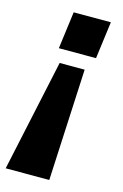

<svg xmlns="http://www.w3.org/2000/svg" viewBox="-155 -582 534 833"><g transform="rotate(15 112.0 -165.0)"><path d="M154.8 200.2H-41L66.9 -301.8H179.2ZM46.9 -362.8 68.8 -529.8H235.8L213.9 -362.8Z"/></g></svg>

Font: Cooper Hewitt
Style: Bold Italic
Weight: 712
Designer: Village Type and Design LLC
Foundry: Cooper Hewitt Smithsonian Design Museum
Version: 1.000